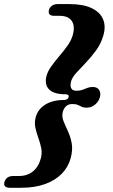

<svg xmlns="http://www.w3.org/2000/svg" viewBox="-85 -771 540 918"><path d="M243 -306.5Q246.4 -320.1 228.8 -320.1Q192.5 -320.1 170.3 -329.8Q148.2 -339.6 139.5 -357.9Q130.7 -376.2 135.8 -401.8Q141.4 -427.3 158.9 -452.1Q176.4 -476.9 197.8 -501.8Q219.2 -526.7 237.4 -552Q255.5 -577.2 262.9 -603.3Q270.9 -631.7 266.1 -652.4Q261.3 -673 244.8 -684.2Q228.2 -695.3 201.6 -695.3H175.1Q157.6 -695.3 151.5 -702.8Q145.4 -710.3 149.3 -724.2Q152.8 -736 163.7 -743.8Q174.5 -751.5 192 -751.5H246Q312.1 -751.5 352.6 -732.3Q393.2 -713.1 407.5 -679.6Q421.8 -646.1 409.5 -602.8Q397.9 -562.1 374 -529.5Q350.1 -496.8 324 -469.9Q298 -443 277.8 -420.4Q257.7 -397.7 253.6 -376.9Q250 -358.3 256.3 -347.7Q262.6 -337.1 281 -337.1Q297.1 -337.1 309.1 -341.5Q321.1 -345.9 332.3 -350.5Q343.6 -355.2 358 -355.2Q380.4 -355.2 389.3 -340.3Q398.3 -325.4 392.4 -305.7Q387.3 -286 369.8 -271.1Q352.3 -256.2 329.5 -256.2Q315.1 -256.2 306 -260.5Q297 -264.7 287.2 -269.2Q277.5 -273.6 261 -273.6Q242.6 -273.6 231.5 -263.8Q220.5 -254 215.3 -236.2Q209.7 -214.6 218.5 -192.3Q227.4 -170.1 239.6 -144Q251.9 -118 257.8 -86.3Q263.7 -54.7 252.9 -14.7Q241.7 27.1 211 59Q180.3 90.8 131.1 108.8Q81.9 126.8 16.6 126.8H-37.4Q-55.3 126.8 -61.4 118.9Q-67.6 110.9 -63.6 99Q-59.3 84.8 -48.9 77.7Q-38.4 70.5 -20.9 70.5H5.6Q45.7 70.5 72.7 48.4Q99.7 26.2 110.3 -14.2Q116.9 -39.5 111.9 -64Q106.8 -88.5 97.9 -112.8Q89 -137.1 84 -161.3Q78.9 -185.4 85.7 -210.5Q96.2 -249 131.7 -271Q167.2 -293 221.4 -293Q230.9 -293 236.2 -296.9Q241.5 -300.7 243 -306.5Z"/></svg>

Font: Fraunces
Style: Italic
Weight: 900
Italic angle: -16°
Version: Version 1.000;[0bf87f6ff]